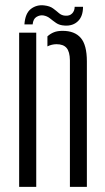

<svg xmlns="http://www.w3.org/2000/svg" viewBox="-20 -727 410 747"><path d="M252 0V-492.5Q251.5 -526 239 -540.5Q226.5 -555 200 -555Q181.5 -555 164.5 -546.5V-585.5Q176 -596 189.8 -601.5Q203.5 -607 223.5 -607Q270.5 -607 294.2 -579.5Q318 -552 318 -488V0ZM54.5 0V-600H121V0ZM270.5 -700.5H303Q303 -663.5 283.2 -644.5Q263.5 -625.5 232 -627.5Q211.5 -628.5 198.5 -637.5Q185.5 -646.5 174.5 -655.5Q163.5 -664.5 148.5 -667Q135 -669 122 -661.2Q109 -653.5 107 -632H75Q78 -675.5 100.5 -692.5Q123 -709.5 152 -706Q174 -703.5 186.5 -694.2Q199 -685 209.2 -676Q219.5 -667 233.5 -666Q251 -664.5 260.8 -674.8Q270.5 -685 270.5 -700.5Z"/></svg>

Font: Big Shoulders Stencil Display
Style: Regular
Weight: 400
Designer: Patric King
Foundry: XO Type Co
Version: Version 1.000